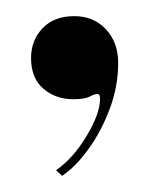

<svg xmlns="http://www.w3.org/2000/svg" viewBox="-20 -114 184 238"><path d="M57 104 49.5 97Q70.5 82.5 87.2 54.8Q104 27 104 8.5Q104 2.5 101 2.5Q97 2.5 91 5.8Q85 9 71 9Q49 9 33.8 -4Q18.5 -17 18.5 -42Q18.5 -64 32.8 -79Q47 -94 72 -94Q96 -94 111.2 -77.8Q126.5 -61.5 126.5 -36Q126.5 -7 116 21Q105.5 49 89.5 71Q73.5 93 57 104Z"/></svg>

Font: Imbue 100pt
Style: Regular
Weight: 400
Designer: Tyler Finck
Foundry: Etcetera Type Company
Version: Version 1.102; ttfautohint (v1.8.3)